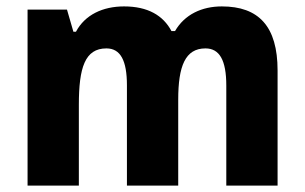

<svg xmlns="http://www.w3.org/2000/svg" viewBox="-20 -579 950 599"><path d="M672 -559C610 -559 556 -534 526 -482H515C489 -531 441 -559 367 -559C301 -559 245 -533 217 -480H209L189 -549H66V0H226V-252C226 -368 245 -428 312 -428C356 -428 376 -390 376 -313V0H536V-268C536 -373 558 -428 621 -428C665 -428 686 -391 686 -312V0H846V-359C846 -497 787 -559 672 -559Z"/></svg>

Font: Noto Sans Sinhala UI SemiCondensed ExtraBold
Style: Regular
Weight: 800
Width: 4
Designer: Jelle Bosma - Monotype Design Team
Foundry: Monotype Imaging Inc.
Version: Version 2.006